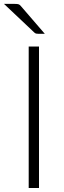

<svg xmlns="http://www.w3.org/2000/svg" viewBox="-39 -940 320 960"><path d="M156 0H104.5V-707.5H156ZM35 -920.5Q47 -920.5 53.2 -918.8Q59.5 -917 65.5 -909.5L185 -771H152.5Q146 -771 141.8 -772Q137.5 -773 133 -777L-19 -920.5Z"/></svg>

Font: Lato 2
Style: Regular
Weight: 300
Designer: Lukasz Dziedzic with Adam Twardoch and Botio Nikoltchev
Foundry: tyPoland Lukasz Dziedzic
Version: Version 2.015; 2015-08-06; http://www.latofonts.com/